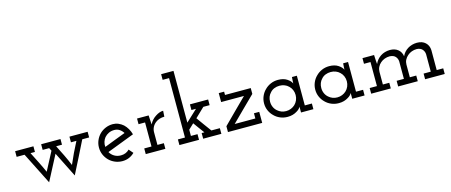

<svg xmlns="http://www.w3.org/2000/svg" viewBox="-47 -1347 4621 1967"><g transform="rotate(-15 2263.0 -363.5)"><path d="M428 -243 561 23Q604 -62 646.5 -145.5Q689 -229 731 -315H804V-375H611V-315H669Q639 -258 612 -201.5Q585 -145 561 -88Q538 -145 510.5 -201.5Q483 -258 454 -315H516V-375H311V-315H380L396 -284Q371 -237 347.5 -191.5Q324 -146 293 -88Q273 -134 242 -196Q211 -258 182 -315H229V-375H35V-315H119Q162 -230 204 -146Q246 -62 289 23Z M1072 -322Q1102 -322 1126 -306.5Q1150 -291 1166 -265Q1109 -244 1052.5 -222Q996 -200 939 -178Q936 -206 944 -231Q952 -256 967 -275Q986 -297 1012.5 -309.5Q1039 -322 1072 -322ZM1201 -45 1162 -90Q1145 -72 1122 -62.5Q1099 -53 1072 -53Q1033 -53 1003 -71Q973 -89 956 -119Q1029 -147 1101 -174.5Q1173 -202 1246 -230Q1237 -263 1220.5 -291Q1204 -319 1182 -340Q1159 -360 1131 -372Q1103 -384 1072 -384Q1031 -384 994.5 -368.5Q958 -353 932 -327Q905 -300 889.5 -264Q874 -228 874 -188Q874 -147 889.5 -111.5Q905 -76 932 -49Q958 -23 994.5 -7.5Q1031 8 1072 8Q1111 8 1143.5 -6Q1176 -20 1201 -45Z M1528 0V-60H1460V-193Q1460 -224 1473.5 -249.5Q1487 -275 1510 -292Q1528 -306 1552 -313.5Q1576 -321 1603 -321L1607 -383Q1588 -383 1567.5 -376Q1547 -369 1526 -355Q1505 -342 1487 -322.5Q1469 -303 1457 -278Q1455 -299 1455.5 -300.5Q1456 -302 1454 -323L1451 -375H1328V-315H1397V-60H1320V0Z M1677 0H1885V-60H1815V-126L1871 -179Q1892 -149 1914 -119.5Q1936 -90 1958 -60H1929V0H2122V-60H2032Q2003 -100 1973.5 -140Q1944 -180 1916 -220Q1942 -245 1965.5 -267.5Q1989 -290 2015 -315H2082V-375H1889V-315H1937L1815 -201V-750H1684V-690H1752V-60H1677Z M2555 0V-117H2499V-62H2280Q2348 -128 2405.5 -186.5Q2463 -245 2534 -313V-375H2261V-410H2204V-315H2446Q2375 -246 2317.5 -187.5Q2260 -129 2192 -62V0Z M3098 0V-60H3023V-375H2971Q2970 -358 2968.5 -341Q2967 -324 2967 -308Q2955 -336 2918 -360Q2881 -384 2824 -384Q2782 -384 2745.5 -368Q2709 -352 2683 -325Q2656 -299 2640.5 -263Q2625 -227 2625 -187Q2625 -147 2640.5 -111.5Q2656 -76 2683 -50Q2709 -23 2745.5 -7.5Q2782 8 2824 8Q2854 8 2878.5 1Q2903 -6 2922 -18Q2940 -28 2951.5 -40Q2963 -52 2967 -62Q2967 -53 2967 -46Q2967 -39 2967 -30V0ZM2824 -322Q2852 -322 2876.5 -312.5Q2901 -303 2919 -285Q2938 -268 2949 -242.5Q2960 -217 2960 -188Q2960 -159 2949 -133.5Q2938 -108 2919 -90Q2901 -73 2876.5 -63Q2852 -53 2824 -53Q2797 -53 2774.5 -62Q2752 -71 2735 -86Q2713 -104 2701 -130.5Q2689 -157 2689 -188Q2689 -216 2698 -239.5Q2707 -263 2725 -281Q2742 -301 2768 -311.5Q2794 -322 2824 -322Z M3641 0V-60H3566V-375H3514Q3513 -358 3511.5 -341Q3510 -324 3510 -308Q3498 -336 3461 -360Q3424 -384 3367 -384Q3325 -384 3288.5 -368Q3252 -352 3226 -325Q3199 -299 3183.5 -263Q3168 -227 3168 -187Q3168 -147 3183.5 -111.5Q3199 -76 3226 -50Q3252 -23 3288.5 -7.5Q3325 8 3367 8Q3397 8 3421.5 1Q3446 -6 3465 -18Q3483 -28 3494.5 -40Q3506 -52 3510 -62Q3510 -53 3510 -46Q3510 -39 3510 -30V0ZM3367 -322Q3395 -322 3419.5 -312.5Q3444 -303 3462 -285Q3481 -268 3492 -242.5Q3503 -217 3503 -188Q3503 -159 3492 -133.5Q3481 -108 3462 -90Q3444 -73 3419.5 -63Q3395 -53 3367 -53Q3340 -53 3317.5 -62Q3295 -71 3278 -86Q3256 -104 3244 -130.5Q3232 -157 3232 -188Q3232 -216 3241 -239.5Q3250 -263 3268 -281Q3285 -301 3311 -311.5Q3337 -322 3367 -322Z M3919 0V-60H3851V-193Q3851 -221 3862.5 -244.5Q3874 -268 3894 -285Q3913 -302 3938.5 -311.5Q3964 -321 3993 -321Q4033 -319 4052.5 -297.5Q4072 -276 4074 -246V-60H3997V0H4205V-60H4137V-195Q4137 -222 4149 -245Q4161 -268 4181 -285Q4200 -302 4225.5 -311.5Q4251 -321 4279 -321Q4318 -319 4337.5 -297.5Q4357 -276 4359 -246V-60H4283V0H4491V-60H4422V-271Q4420 -321 4387 -352Q4354 -383 4297 -383Q4242 -382 4199.5 -355.5Q4157 -329 4136 -283Q4130 -328 4097 -355.5Q4064 -383 4011 -383Q3954 -382 3911.5 -354Q3869 -326 3848 -278Q3846 -299 3845 -315.5Q3844 -332 3843 -353L3842 -375H3719V-315H3788V-60H3711V0Z"/></g></svg>

Font: Josefin Slab Thin SemiBold
Style: Regular
Weight: 600
Version: Version 2.000